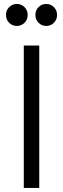

<svg xmlns="http://www.w3.org/2000/svg" viewBox="-20 -924 310 944"><path d="M97 0V-700H173V0ZM63 -796.5Q40.5 -796.5 25 -812Q9.5 -827.5 9.5 -850.5Q9.5 -873.5 25 -889Q40.5 -904.5 63 -904.5Q85 -904.5 100.5 -889Q116 -873.5 116 -850.5Q116 -827.5 100.5 -812Q85 -796.5 63 -796.5ZM207.5 -796.5Q185 -796.5 169.5 -812Q154 -827.5 154 -850.5Q154 -873.5 169.5 -889Q185 -904.5 207.5 -904.5Q229.5 -904.5 245 -889Q260.5 -873.5 260.5 -850.5Q260.5 -827.5 245 -812Q229.5 -796.5 207.5 -796.5Z"/></svg>

Font: Geologica Cursive ExtraLight
Style: Regular
Weight: 250
Designer: Sindre Bremnes, Frode Helland
Foundry: Monokrom Skriftforlag AS
Version: Version 1.010;gftools[0.9.28]